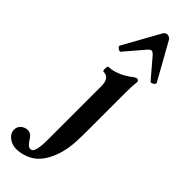

<svg xmlns="http://www.w3.org/2000/svg" viewBox="-415 -714 996 996"><g transform="rotate(45 82.5 -216.5)"><path d="M-94.2 208Q-94.2 185.1 -77.9 171.6Q-61.5 158.2 -41 158.2Q-17.1 158.2 0 187.5Q9.3 203.1 18.6 211.2Q27.8 219.2 37.1 219.2Q50.8 219.2 57.1 202.6Q63.5 186 65.2 164.1Q66.9 142.1 66.9 111.8V-272Q66.9 -333 22 -333Q17.6 -333 16.1 -342Q14.6 -351.1 16.4 -360.1Q18.1 -369.1 22 -369.1Q50.3 -369.1 85.2 -383.5Q120.1 -397.9 150.4 -422.4Q156.7 -427.2 161.1 -429.2Q165.5 -431.2 170.9 -431.2Q176.8 -431.2 179.9 -427.7Q183.1 -424.3 183.1 -418Q180.7 -397.9 179.9 -379.2Q179.2 -360.4 179.2 -333V-67.9Q179.2 26.4 173.8 62Q161.6 147.9 119.6 205.1Q94.7 238.8 57.6 254.9Q20.5 271 -16.1 271Q-34.7 271 -52.7 262.9Q-70.8 254.9 -82.5 240.2Q-94.2 225.6 -94.2 208ZM-14.6 -488.3 97.2 -689.5Q106 -704.6 120.1 -704.1Q137.2 -703.1 145 -689.5L257.3 -488.3Q260.3 -483.4 254.9 -477.3Q249.5 -471.2 241.7 -468.5Q233.9 -465.8 231 -469.2L142.1 -573.2Q129.4 -587.4 121.1 -587.4Q116.7 -587.4 111.6 -584Q106.4 -580.6 100.1 -573.2L11.2 -469.2Q8.3 -465.8 1 -468.8Q-6.3 -471.7 -11.7 -477.8Q-17.1 -483.9 -14.6 -488.3Z"/></g></svg>

Font: Junicode Two Beta VF
Style: Regular
Weight: 400
Designer: Peter S. Baker
Foundry: Briery Creek Software
Version: Version 1.031 beta; ttfautohint (v1.8.1.43-b0c9)